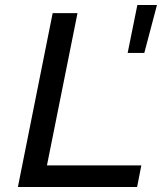

<svg xmlns="http://www.w3.org/2000/svg" viewBox="-20 -753 652 773"><path d="M192 -700H292L169 -87H549L532 0H52ZM533 -733H612L561 -540H494Z"/></svg>

Font: Montserrat Alternates Medium
Style: Italic
Weight: 500
Italic angle: -11.3°
Designer: Julieta Ulanovsky
Foundry: Julieta Ulanovsky
Version: Version 7.200